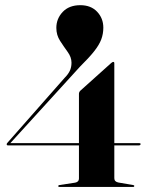

<svg xmlns="http://www.w3.org/2000/svg" viewBox="-20 -740 608 760"><path d="M292.5 -368.5Q292.5 -375 297.5 -380.5L419.5 -490Q425 -495 428.5 -495Q432.5 -495 432.5 -489V-173.5H531Q536.5 -173.5 536.5 -170Q536.5 -164.5 529 -164.5H432.5V-34.5Q432.5 -20.5 449 -17.5L507 -7.5Q511.5 -7 511.5 -4Q511.5 0 507 0H215.5Q210.5 0 210.5 -3.5Q210.5 -6.5 215 -7.5L277.5 -17Q292.5 -20 292.5 -33V-164.5H11.5Q6.5 -164.5 6.5 -169Q6.5 -172.5 10 -175.5L235.5 -431.5Q249 -445 256 -459Q263 -473 263 -492Q263 -513.5 248 -534.2Q233 -555 218 -578Q203 -601 203 -629.5Q203 -666 228.2 -692.8Q253.5 -719.5 298 -719.5Q340 -719.5 364.5 -693.5Q389 -667.5 389 -630.5Q389 -606 380.8 -584Q372.5 -562 352.5 -536.8Q332.5 -511.5 296.5 -476L21 -173.5H292.5Z"/></svg>

Font: Fraunces 144pt S000 SemiBold
Style: Regular
Weight: 600
Version: Version 1.000; ttfautohint (v1.8.3)